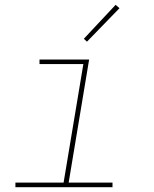

<svg xmlns="http://www.w3.org/2000/svg" viewBox="-20 -777 640 797"><path d="M44 0V-19H244L326 -511H144V-530H350L265 -19H447V0ZM341 -604 328 -616 460 -757 476 -743Z"/></svg>

Font: Iosevka Slab ThExObl
Style: Regular
Weight: 100
Width: 7
Italic angle: -9°
Monospace: yes
Designer: Belleve Invis
Foundry: Belleve Invis
Version: Version 11.1.1; ttfautohint (v1.8.3)